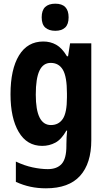

<svg xmlns="http://www.w3.org/2000/svg" viewBox="-20 -781 580 1041"><path d="M215 -556Q253 -556 284.5 -538.5Q316 -521 343 -476H349L360 -546H475V-21Q475 105 414 172.5Q353 240 229 240Q185 240 145 231.5Q105 223 66 205V95Q112 117 157 126.5Q202 136 239 136Q289 136 314.5 107.5Q340 79 340 10V2Q340 -17 341 -36.5Q342 -56 344 -73H340Q313 -25 280 -7.5Q247 10 209 10Q126 10 81.5 -65.5Q37 -141 37 -270Q37 -405 83 -480.5Q129 -556 215 -556ZM255 -440Q214 -440 194 -398Q174 -356 174 -268Q174 -103 256 -103Q298 -103 320.5 -136.5Q343 -170 343 -253V-274Q343 -365 321 -402.5Q299 -440 255 -440ZM280 -761Q352 -761 352 -687Q352 -649 333 -631.5Q314 -614 280 -614Q245 -614 225.5 -631.5Q206 -649 206 -687Q206 -725 225 -743Q244 -761 280 -761Z"/></svg>

Font: Noto Sans Tamil Condensed
Style: Bold
Weight: 700
Width: 3
Designer: Jelle Bosma - Monotype Design Team
Foundry: Monotype Imaging Inc.
Version: Version 2.004; ttfautohint (v1.8.4.7-5d5b)